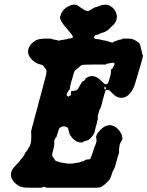

<svg xmlns="http://www.w3.org/2000/svg" viewBox="-20 -838 687 896"><path d="M469 -817 470 -818 472 -817Q470 -817 469 -817ZM323 -817H325Q336 -816 344 -812Q348 -809 347 -809L353 -805Q357 -803 363 -798.5Q369 -794 373 -792Q375 -791 381 -788.5Q387 -786 390 -787Q398 -787 405 -793Q417 -803 432 -806Q438 -808 444 -810Q458 -816 459.5 -815Q461 -814 469 -816Q473 -816 479 -816Q489 -814 491 -812Q492 -811 496.5 -808.5Q501 -806 506 -802Q520 -789 524 -771Q527 -761 524 -750Q523 -740 519 -735Q516 -731 513.5 -727Q511 -723 504.5 -717.5Q498 -712 496.5 -710.5Q495 -709 490 -703Q481 -695 471 -690Q465 -687 457 -685Q451 -684 444.5 -680Q438 -676 433 -676Q430 -676 428 -675Q423 -673 421 -670Q421 -669 421 -668V-667Q418 -665 418 -662Q419 -660 425 -657Q432 -655 439 -655Q442 -655 446.5 -653.5Q451 -652 454.5 -651.5Q458 -651 458.5 -651Q459 -651 462 -650Q468 -649 479 -647Q489 -644 496.5 -641Q504 -638 506 -640Q506 -640 508 -641Q509 -641 509 -642Q509 -642 509 -642Q510 -642 510 -642L511 -643Q512 -643 513 -644Q514 -645 515 -645Q517 -645 524 -648Q525 -649 526.5 -649Q528 -649 529 -649.5Q530 -650 531.5 -650.5Q533 -651 533 -651.5Q533 -652 535 -652L541 -653L544 -654Q550 -654 550 -656Q550 -656 549 -657L558 -658Q587 -659 600 -655Q610 -651 620 -644Q632 -636 632 -633Q632 -631 635 -626Q636 -623 638 -612Q639 -606 640.5 -601.5Q642 -597 642.5 -594Q643 -591 643.5 -590.5Q644 -590 644 -586.5Q644 -583 644.5 -582Q645 -581 646 -581H647Q647 -581 647 -578Q647 -572 642 -556Q637 -540 633 -523Q631 -518 630.5 -516.5Q630 -515 627.5 -506Q625 -497 622 -487Q619 -477 611 -450Q605 -429 598 -418Q581 -389 558 -383Q546 -380 535 -383Q530 -384 522 -388Q512 -394 495 -412Q489 -419 481 -419Q475 -418 474 -418Q471 -414 460 -373Q454 -348 453 -345Q452 -344 449 -334L447 -326Q447 -327 447 -330Q447 -333 447 -333.5Q447 -334 445.5 -329Q444 -324 441.5 -316Q439 -308 437 -300Q435 -293 436.5 -290Q438 -287 435 -278Q434 -272 432 -264Q430 -256 429 -253Q427 -248 423 -228Q422 -221 421 -220Q419 -214 414 -207Q402 -190 391 -184Q389 -183 385 -182Q368 -179 368 -175Q368 -173 360.5 -173Q353 -173 348 -174Q326 -180 309 -205Q305 -212 303.5 -216Q302 -220 299 -234Q297 -244 290 -246Q271 -253 259 -241Q254 -237 250 -220Q245 -203 244 -201Q243 -199 242 -197V-194L241 -196V-197L240 -196Q236 -190 236 -187Q236 -187 235.5 -187Q235 -187 234 -185Q233 -183 233 -175Q233 -167 233.5 -166.5Q234 -166 232 -155Q231 -149 230 -146Q227 -136 224 -121Q222 -110 229 -102Q233 -99 235 -93Q239 -86 250 -84Q255 -83 257 -82Q261 -79 268 -79Q274 -79 274 -78Q275 -77 283 -77Q285 -77 285 -77Q285 -76 293 -75Q297 -74 307.5 -74.5Q318 -75 322 -75Q326 -76 326 -76.5Q326 -77 329 -77Q336 -77 337 -78Q337 -79 343 -79Q350 -79 355 -82Q357 -84 359 -84Q364 -84 369 -86Q373 -87 377 -91Q380 -93 389 -94Q397 -94 399.5 -95.5Q402 -97 404 -103Q409 -114 414 -131Q418 -142 419 -148Q422 -155 423 -157Q425 -160 428 -170Q432 -182 430 -183Q430 -183 430 -185Q431 -189 431 -192Q430 -193 429 -192.5Q428 -192 428 -192Q426 -193 431 -208Q433 -215 445 -228Q464 -250 485 -253Q493 -255 501 -253Q523 -248 539 -225Q550 -210 551 -196Q551 -189 550.5 -186Q550 -183 549 -183Q547 -183 545 -177Q544 -175 543 -173Q537 -163 537 -151Q537 -148 536 -143.5Q535 -139 535.5 -135Q536 -131 536 -129Q535 -120 531 -111Q531 -109 525 -90Q515 -52 512 -48Q511 -46 509 -44Q506 -40 502 -26Q496 -7 492 -1Q490 2 482 10Q474 18 472 20Q469 22 466.5 24.5Q464 27 461 28.5Q458 30 455.5 32Q453 34 451 35Q447 37 431 38Q424 38 313 38Q202 38 197 38L193 36Q193 35 193 35Q193 34 187 34Q182 34 179 36Q178 37 171 38Q163 38 131 38Q99 38 94 37Q74 35 60.5 25Q47 15 40 4Q36 -2 33 -9Q30 -17 31 -25Q31 -34 36 -44Q41 -54 57 -70Q70 -83 73 -88Q78 -96 85 -103Q94 -113 97 -123Q98 -127 98.5 -127Q99 -127 100 -128Q103 -128 104 -133Q105 -135 106 -136Q109 -138 109 -141Q109 -142 110 -142Q112 -142 112 -146Q112 -146 112.5 -146.5Q113 -147 113.5 -149Q114 -151 115 -151Q116 -151 116 -152Q116 -153 116.5 -153Q117 -153 117 -153.5Q117 -154 118 -155Q119 -156 120.5 -160.5Q122 -165 122.5 -166Q123 -167 124 -173Q126 -178 126 -205Q126 -220 125 -220.5Q124 -221 128 -237Q130 -247 134 -259Q137 -270 143 -294Q149 -317 152 -326Q154 -335 158.5 -351.5Q163 -368 164.5 -374Q166 -380 169 -390Q177 -421 182 -439Q185 -451 192 -477Q194 -486 194 -486L195 -485V-486Q195 -489 196 -495Q197 -501 197 -505Q198 -511 192 -518Q188 -522 186 -526Q181 -535 169 -537Q146 -542 129 -559.5Q112 -577 111 -594Q110 -598 111 -599Q112 -600 112 -605.5Q112 -611 114 -614Q117 -622 123 -629Q134 -643 150 -651Q163 -658 202 -658Q221 -658 221 -657Q223 -654 230 -654Q234 -653 235 -652.5Q236 -652 240 -652Q248 -651 250 -649Q253 -647 266 -651Q269 -652 272.5 -652Q276 -652 277.5 -652.5Q279 -653 284 -654Q291 -654 296 -657Q298 -658 301 -658Q308 -658 314 -660Q320 -661 320 -665Q320 -673 302 -692Q299 -696 294 -702Q289 -708 282 -716Q263 -739 260 -755V-760L261 -761Q263 -763 265 -774Q266 -777 267.5 -778.5Q269 -780 271.5 -784.5Q274 -789 275 -790Q276 -791 280 -795Q284 -799 284.5 -799Q285 -799 289 -802.5Q293 -806 295 -806Q302 -809 303 -810Q304 -810 306 -811Q308 -812 308 -812.5Q308 -813 309 -813L313 -815H316Q320 -816 322 -816ZM500 -544Q490 -542 485 -542Q485 -542 485 -541H483Q478 -541 475 -539Q474 -539 475 -538L476 -537H430Q368 -537 361 -534Q357 -532 350.5 -526Q344 -520 340 -517Q331 -512 327 -504Q323 -495 318 -474Q315 -464 313 -458Q305 -429 306 -422Q306 -420 305 -420Q301 -419 299 -414Q298 -412 298 -411Q298 -410 297 -410Q296 -410 293.5 -404.5Q291 -399 291 -396Q291 -391 295 -389Q302 -385 302 -390Q302 -391 304.5 -391Q307 -391 309 -392Q311 -393 311 -402Q312 -407 312 -411Q313 -413 313.5 -413.5Q314 -414 314 -414Q315 -414 321.5 -414Q328 -414 332 -415Q338 -417 341.5 -420.5Q345 -424 351 -436Q358 -449 363 -456Q366 -459 367.5 -459Q369 -459 373 -462Q379 -468 378 -470Q378 -471 381 -473Q402 -488 422 -481Q437 -477 456 -457Q466 -448 469 -446Q472 -444 476 -445Q479 -446 481 -447Q485 -450 490 -467Q493 -479 495 -485Q498 -497 498 -505Q498 -512 497.5 -512.5Q497 -513 500.5 -515Q504 -517 505 -518Q507 -520 507 -524Q507 -527 509 -528Q513 -529 513 -535Q513 -536 513 -536Q515 -536 515 -539.5Q515 -543 511 -544.5Q507 -546 500 -544ZM471 -433Q469 -435 468 -433Q467 -432 467 -427.5Q467 -423 468 -422Q469 -419 473 -421Q474 -422 474 -424Q474 -429 471 -433Z"/></svg>

Font: TT2020 Style B
Style: Italic
Weight: 400
Italic angle: -15°
Version: Version 0.2.000